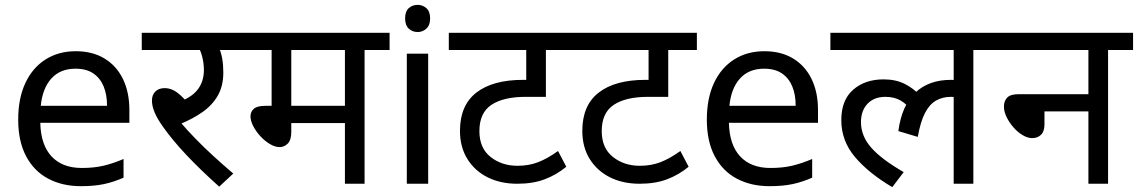

<svg xmlns="http://www.w3.org/2000/svg" viewBox="-20 -757 4688 791"><path d="M292 -546Q361 -546 410.5 -516Q460 -486 486.5 -431.5Q513 -377 513 -304V-251H146Q148 -160 192.5 -112.5Q237 -65 317 -65Q368 -65 407.5 -74.5Q447 -84 489 -102V-25Q448 -7 408 1.5Q368 10 313 10Q237 10 178.5 -21Q120 -52 87.5 -113.5Q55 -175 55 -264Q55 -352 84.5 -415Q114 -478 167.5 -512Q221 -546 292 -546ZM291 -474Q228 -474 191.5 -433.5Q155 -393 148 -321H421Q421 -367 407 -401Q393 -435 364.5 -454.5Q336 -474 291 -474Z M848 -551 880 -566Q891 -541 895.5 -515.5Q900 -490 900 -458Q900 -403 877.5 -363.5Q855 -324 814.5 -295.5Q774 -267 720 -245L722 -255Q750 -222 785.5 -185.5Q821 -149 860.5 -113Q900 -77 941 -42L883 12Q804 -59 747.5 -119Q691 -179 652 -234Q627 -269 616.5 -295Q606 -321 606 -343Q606 -366 620 -380Q634 -394 659 -394Q686 -394 711 -375Q736 -356 761 -323L711 -335Q768 -354 794 -387.5Q820 -421 820 -468Q820 -497 812.5 -525.5Q805 -554 794 -565L839 -551H564V-622H988V-551Z M1482 -551V0H1401V-250H1180V-213Q1180 -180 1165.5 -165.5Q1151 -151 1132 -151Q1113 -151 1092 -163.5Q1071 -176 1053 -195.5Q1035 -215 1023.5 -237Q1012 -259 1012 -278Q1012 -296 1025.5 -308.5Q1039 -321 1073 -321H1099V-551H973V-622H1585V-551ZM1401 -551H1180V-321H1401Z M1744 -536V0H1656V-536ZM1701 -737Q1721 -737 1736.5 -723.5Q1752 -710 1752 -681Q1752 -653 1736.5 -639Q1721 -625 1701 -625Q1679 -625 1664 -639Q1649 -653 1649 -681Q1649 -710 1664 -723.5Q1679 -737 1701 -737Z M2347 -551H2229V-358H2146Q2054 -358 2004.5 -325Q1955 -292 1955 -217Q1955 -147 2001 -110.5Q2047 -74 2112 -74Q2159 -74 2197.5 -89Q2236 -104 2279 -135L2313 -70Q2273 -37 2224.5 -18.5Q2176 0 2111 0Q2042 0 1989 -26.5Q1936 -53 1905.5 -102Q1875 -151 1875 -218Q1875 -323 1942.5 -375.5Q2010 -428 2135 -428H2177L2148 -404V-551H1829V-622H2347Z M2851 -551H2733V-358H2650Q2558 -358 2508.5 -325Q2459 -292 2459 -217Q2459 -147 2505 -110.5Q2551 -74 2616 -74Q2663 -74 2701.5 -89Q2740 -104 2783 -135L2817 -70Q2777 -37 2728.5 -18.5Q2680 0 2615 0Q2546 0 2493 -26.5Q2440 -53 2409.5 -102Q2379 -151 2379 -218Q2379 -323 2446.5 -375.5Q2514 -428 2639 -428H2681L2652 -404V-551H2333V-622H2851Z M3129 -546Q3198 -546 3247.5 -516Q3297 -486 3323.5 -431.5Q3350 -377 3350 -304V-251H2983Q2985 -160 3029.5 -112.5Q3074 -65 3154 -65Q3205 -65 3244.5 -74.5Q3284 -84 3326 -102V-25Q3285 -7 3245 1.5Q3205 10 3150 10Q3074 10 3015.5 -21Q2957 -52 2924.5 -113.5Q2892 -175 2892 -264Q2892 -352 2921.5 -415Q2951 -478 3004.5 -512Q3058 -546 3129 -546ZM3128 -474Q3065 -474 3028.5 -433.5Q2992 -393 2985 -321H3258Q3258 -367 3244 -401Q3230 -435 3201.5 -454.5Q3173 -474 3128 -474Z M3401 -551V-622H4093V-551H3990V0H3909V-379L3953 -347Q3937 -354 3923 -356Q3909 -358 3897 -358Q3863 -358 3836 -342.5Q3809 -327 3790.5 -291Q3772 -255 3761 -193L3681 -217Q3695 -322 3750.5 -375Q3806 -428 3897 -428Q3917 -428 3934 -425Q3951 -422 3963 -418L3966 -396L3909 -415V-551ZM3733 -304Q3716 -328 3690 -343Q3664 -358 3628 -358Q3581 -358 3554 -329.5Q3527 -301 3527 -254Q3527 -197 3569 -149Q3611 -101 3703 -48L3656 14Q3558 -44 3502 -110.5Q3446 -177 3446 -262Q3446 -345 3495 -387.5Q3544 -430 3620 -430Q3670 -430 3707 -411.5Q3744 -393 3771 -363Z M4079 -622H4648V-551H4545V0H4464V-298H4283V-244Q4283 -216 4269 -202Q4255 -188 4232 -188Q4214 -188 4193.5 -200Q4173 -212 4155.5 -232Q4138 -252 4127 -274.5Q4116 -297 4116 -318Q4116 -341 4129.5 -355Q4143 -369 4177 -369H4464V-551H4079Z"/></svg>

Font: hindi25
Style: Book
Weight: 400
Designer: Jelle Bosma - Monotype Design Team
Foundry: Monotype Imaging Inc.
Version: Version 2.003